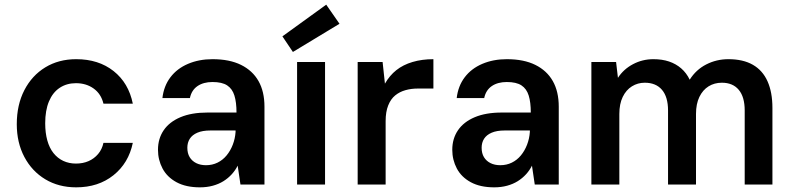

<svg xmlns="http://www.w3.org/2000/svg" viewBox="-20 -792 3405 824"><path d="M307 12Q232 12 174.5 -22.5Q117 -57 84.5 -118.5Q52 -180 52 -259Q52 -342 84.5 -405Q117 -468 174.5 -503Q232 -538 307 -538Q403 -538 467.5 -487Q532 -436 550 -347H424Q414 -389 382 -412Q350 -435 306 -435Q266 -435 236 -415Q206 -395 190 -356.5Q174 -318 174 -263Q174 -222 183 -189.5Q192 -157 209.5 -135Q227 -113 251.5 -101.5Q276 -90 306 -90Q336 -90 360 -100.5Q384 -111 401 -131Q418 -151 424 -179H550Q532 -92 467 -40Q402 12 307 12Z M838 12Q778 12 737.5 -10Q697 -32 677.5 -69Q658 -106 658 -149Q658 -197 682.5 -233Q707 -269 754.5 -289Q802 -309 870 -309H995Q995 -353 986 -382Q977 -411 955 -425.5Q933 -440 892 -440Q853 -440 827.5 -422.5Q802 -405 795 -371H677Q683 -423 711.5 -460.5Q740 -498 787 -518Q834 -538 892 -538Q965 -538 1014.5 -513.5Q1064 -489 1089.5 -444Q1115 -399 1115 -334V0H1012L1000 -81Q990 -61 974.5 -44Q959 -27 939 -14.5Q919 -2 893.5 5Q868 12 838 12ZM864 -83Q891 -83 913.5 -94Q936 -105 952.5 -125Q969 -145 979 -171Q989 -197 991 -226V-232H883Q849 -232 827 -222.5Q805 -213 794.5 -196.5Q784 -180 784 -158Q784 -134 794 -117.5Q804 -101 822 -92Q840 -83 864 -83Z M1255 0V-526H1375V0ZM1237 -569 1192 -636 1380 -772 1437 -690Z M1515 0V-526H1622L1632 -433Q1652 -468 1681 -491Q1710 -514 1750.5 -526Q1791 -538 1840 -538V-412H1773Q1745 -412 1720 -405Q1695 -398 1676 -382.5Q1657 -367 1646 -339.5Q1635 -312 1635 -272V0Z M2101 12Q2041 12 2000.5 -10Q1960 -32 1940.5 -69Q1921 -106 1921 -149Q1921 -197 1945.5 -233Q1970 -269 2017.5 -289Q2065 -309 2133 -309H2258Q2258 -353 2249 -382Q2240 -411 2218 -425.5Q2196 -440 2155 -440Q2116 -440 2090.5 -422.5Q2065 -405 2058 -371H1940Q1946 -423 1974.5 -460.5Q2003 -498 2050 -518Q2097 -538 2155 -538Q2228 -538 2277.5 -513.5Q2327 -489 2352.5 -444Q2378 -399 2378 -334V0H2275L2263 -81Q2253 -61 2237.5 -44Q2222 -27 2202 -14.5Q2182 -2 2156.5 5Q2131 12 2101 12ZM2127 -83Q2154 -83 2176.5 -94Q2199 -105 2215.5 -125Q2232 -145 2242 -171Q2252 -197 2254 -226V-232H2146Q2112 -232 2090 -222.5Q2068 -213 2057.5 -196.5Q2047 -180 2047 -158Q2047 -134 2057 -117.5Q2067 -101 2085 -92Q2103 -83 2127 -83Z M2518 0V-526H2624L2632 -458Q2656 -495 2696.5 -516.5Q2737 -538 2784 -538Q2822 -538 2851.5 -528Q2881 -518 2903.5 -498.5Q2926 -479 2940 -450Q2967 -493 3011 -515.5Q3055 -538 3106 -538Q3169 -538 3211 -514Q3253 -490 3274 -443Q3295 -396 3295 -329V0H3176V-318Q3176 -376 3150.5 -406.5Q3125 -437 3078 -437Q3046 -437 3021 -421.5Q2996 -406 2981.5 -376Q2967 -346 2967 -303V0H2847V-318Q2847 -376 2821 -406.5Q2795 -437 2747 -437Q2717 -437 2692 -421.5Q2667 -406 2652.5 -376Q2638 -346 2638 -303V0Z"/></svg>

Font: DM Sans 9pt SemiBold
Style: Regular
Weight: 600
Version: Version 4.004;gftools[0.9.30]